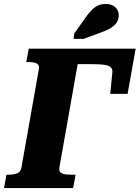

<svg xmlns="http://www.w3.org/2000/svg" viewBox="-46 -958 711 978"><path d="M-25.6 0 -13 -68H-2.6Q22.8 -68 41 -75Q59.2 -82 63.2 -104.4L152 -606Q155 -621 148.3 -628.5Q141.6 -636 128.8 -639Q116 -642 98.2 -642H87.8L100.4 -710H645L604 -480H515.4L526.2 -588.2Q528.2 -605.6 518.4 -615.1Q508.6 -624.6 485.5 -627.9Q462.4 -631.2 423 -631.2H349.6L256.4 -104Q253.4 -87 263.3 -79Q273.2 -71 289.8 -69.5Q306.4 -68 322 -68H339L326.4 0ZM388 -866Q404.6 -890.2 420.4 -906.2Q436.2 -922.2 453.7 -930Q471.2 -937.8 492 -937.8Q523.6 -937.8 541.2 -921.4Q558.8 -905 558.8 -881.2Q558.8 -859.2 548 -842.7Q537.2 -826.2 515.2 -813.5Q493.2 -800.8 458.2 -789L380.2 -760H328.8L332.2 -787.4Z"/></svg>

Font: Roboto Serif 20pt
Style: Italic
Weight: 400
Italic angle: -10°
Designer: Greg Gazdowicz
Foundry: Commercial Type
Version: Version 1.008